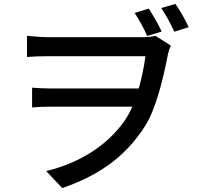

<svg xmlns="http://www.w3.org/2000/svg" viewBox="-20 -882 1040 981"><path d="M806 -721C789 -758 763 -803 740 -838L668 -816C692 -779 715 -738 732 -698ZM226 -692C184 -692 142 -697 118 -699V-591C143 -593 185 -595 226 -595H723C716 -540 704 -483 689 -430H237C205 -430 172 -432 144 -434V-333C177 -336 205 -337 240 -337H656C645 -312 633 -290 620 -270C533 -142 388 -49 216 -8L298 79C504 8 628 -94 720 -236C778 -327 815 -484 839 -609C843 -625 848 -638 853 -649L774 -699C753 -693 726 -692 700 -692ZM804 -841C828 -805 852 -762 870 -720L944 -743C926 -782 900 -829 876 -862Z"/></svg>

Font: Noto Sans CJK KR Medium
Style: Regular
Weight: 500
Designer: Ryoko NISHIZUKA (kana & ideographs); Paul D. Hunt (Latin, Greek & Cyrillic); Wenlong ZHANG (bopomofo); Sandoll Communica
Foundry: Adobe Systems Incorporated
Version: Version 1.004;PS 1.004;hotconv 1.0.82;makeotf.lib2.5.63406